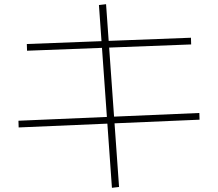

<svg xmlns="http://www.w3.org/2000/svg" viewBox="-20 -818 1040 916"><path d="M514 78 452 -794 486 -798 548 74ZM69 -210 68 -242 931 -279 932 -247ZM109 -576 108 -608 891 -638 892 -606Z"/></svg>

Font: M PLUS 1 Thin ExtraLight
Style: Regular
Weight: 250
Version: Version 1.001